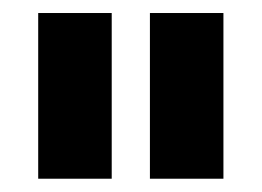

<svg xmlns="http://www.w3.org/2000/svg" viewBox="-20 -700 398 292"><path d="M38.1 -428.2V-680.2H149.9V-428.2ZM208 -428.2V-680.2H319.8V-428.2Z"/></svg>

Font: Margherita Black
Style: Regular
Weight: 900
Designer: James Puckett
Foundry: Dunwich Type Founders
Version: Version 1.008;hotconv 1.0.109;makeotfexe 2.5.65596